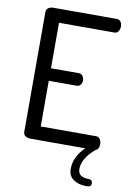

<svg xmlns="http://www.w3.org/2000/svg" viewBox="-100 -792 715 1056"><g transform="rotate(10 257.0 -263.5)"><path d="M155 -655V-401H311Q324 -401 332 -390.5Q340 -380 340 -365Q340 -352 332.5 -341.5Q325 -331 311 -331H155V-76H465Q478 -76 486 -64.5Q494 -53 494 -37Q494 -8 475 -1Q405 57 405 118Q405 163 466 163Q486 163 486 185Q486 204 460 204Q415 204 386.5 184Q358 164 358 125Q358 57 417 0H109Q94 0 82.5 -8Q71 -16 71 -30V-701Q71 -715 82.5 -723Q94 -731 109 -731H465Q479 -731 486.5 -720Q494 -709 494 -694Q494 -678 486 -666.5Q478 -655 465 -655Z"/></g></svg>

Font: Dosis
Style: Medium
Weight: 500
Designer: Edgar Tolentino, Pablo Impallari, Igino Marini
Foundry: Edgar Tolentino, Pablo Impallari, Igino Marini
Version: Version 1.007